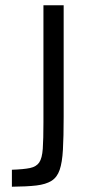

<svg xmlns="http://www.w3.org/2000/svg" viewBox="-20 -708 341 728"><path d="M25.1 0V-64.4Q69.7 -65.9 93.7 -70.9Q117.7 -75.9 128.7 -92Q139.7 -108.1 142.2 -144.2Q144.7 -180.3 144.7 -243.1V-688H221.4V-264.6Q221.4 -189.1 218.6 -140.6Q215.9 -92 206.2 -63.8Q196.5 -35.6 175.2 -22.3Q153.8 -9 117.9 -4.7Q82.1 -0.5 25.1 0Z"/></svg>

Font: Saira Thin SemiCondensed
Style: Regular
Weight: 100
Width: 4
Version: Version 1.101